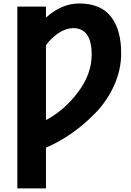

<svg xmlns="http://www.w3.org/2000/svg" viewBox="-20 -837 741 1087"><path d="M78.1 229.5V-799.8H240.2V-737.3Q329.1 -817.4 428.7 -817.4Q548.8 -817.4 607.4 -743.7Q666 -669.9 666 -535.2Q666 -442.4 626.5 -354.5Q586.9 -266.6 522.5 -199.7Q458 -132.8 386.7 -83Q315.4 -33.2 240.2 -1V229.5ZM240.2 -157.2Q342.8 -210.9 420.9 -314Q499 -417 499 -527.3Q499 -677.7 394.5 -677.7Q354.5 -677.7 313 -650.9Q271.5 -624 240.2 -581.1Z"/></svg>

Font: Gothic A1 Black
Style: Regular
Weight: 900
Version: Version 2.50